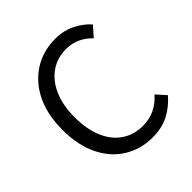

<svg xmlns="http://www.w3.org/2000/svg" viewBox="-185 -799 941 941"><g transform="rotate(-45 285.5 -328.0)"><path d="M339 12Q257 12 191.5 -28.5Q126 -69 89 -145Q52 -221 52 -328Q52 -407 73.5 -470Q95 -533 135 -577.5Q175 -622 227.5 -645Q280 -668 343 -668Q402 -668 448.5 -644Q495 -620 523 -587L478 -536Q452 -564 418.5 -579.5Q385 -595 344 -595Q283 -595 236.5 -562.5Q190 -530 164 -470.5Q138 -411 138 -330Q138 -247 163 -187Q188 -127 235 -94.5Q282 -62 345 -62Q391 -62 427.5 -79.5Q464 -97 494 -131L538 -82Q499 -37 451 -12.5Q403 12 339 12Z"/></g></svg>

Font: Source Sans 3
Style: Regular
Weight: 400
Designer: Paul D. Hunt
Foundry: Adobe
Version: Version 3.046;hotconv 1.0.118;makeotfexe 2.5.65603